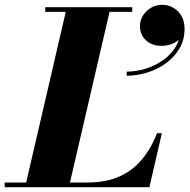

<svg xmlns="http://www.w3.org/2000/svg" viewBox="-68 -780 790 800"><path d="M36.5 0 210.5 -750H393L219 0ZM-48.5 0V-19.5H295Q373.5 -19.5 429.2 -44.5Q485 -69.5 523.2 -115.5Q561.5 -161.5 586.5 -225H606.5L554.5 0ZM120.5 -730.5V-750H483V-730.5ZM460 -464.5V-481.5Q498.5 -481.5 538 -493.5Q577.5 -505.5 610.8 -528.8Q644 -552 664.2 -585.5Q684.5 -619 683.5 -662H700Q700 -637.5 685 -621.2Q670 -605 648.5 -597Q627 -589 606.5 -589Q563.5 -589 539.2 -613Q515 -637 515 -672Q515 -695 527.8 -715.2Q540.5 -735.5 561.5 -747.8Q582.5 -760 607.5 -760Q645.5 -760 673.2 -733Q701 -706 701 -659Q701 -614 679.8 -578Q658.5 -542 623.5 -516.5Q588.5 -491 545.8 -477.8Q503 -464.5 460 -464.5Z"/></svg>

Font: Bodoni Moda ExtraBold
Style: Italic
Weight: 800
Italic angle: -13°
Version: Version 2.005